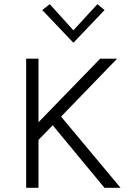

<svg xmlns="http://www.w3.org/2000/svg" viewBox="-20 -898 624 918"><path d="M556.5 0H479.5L232 -299L164 -229V0H105V-617.5H164V-313.5L459 -617.5H540L272 -340.5ZM331 -693.5 182 -850 218 -878 331 -753 445.5 -878 480 -850Z"/></svg>

Font: Betina Sans Light
Style: Regular
Weight: 300
Designer: Jonathan Pinhorn (font) & Cristiano Sobral (main changes)
Version: Version 2.001;October 6, 2020;FontCreator 13.0.0.2681 64-bit